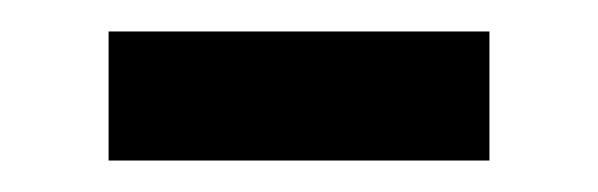

<svg xmlns="http://www.w3.org/2000/svg" viewBox="-20 -358 380 122"><path d="M49 -338H291V-256H49Z"/></svg>

Font: lkannada25
Style: Book
Weight: 400
Designer: Jelle Bosma - Monotype Design Team
Foundry: Monotype Imaging Inc.
Version: Version 2.003